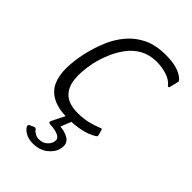

<svg xmlns="http://www.w3.org/2000/svg" viewBox="-205 -557 818 818"><g transform="rotate(45 204.5 -148.0)"><path d="M188 5Q129 5 94 -13.5Q59 -32 44.5 -65Q30 -98 30.5 -142Q31 -186 42 -237Q53 -285 71 -328.5Q89 -372 118.5 -407Q148 -442 190 -462Q232 -482 291 -482Q332 -482 359.5 -473.5Q387 -465 405 -448Q408 -443 409 -441Q410 -439 408 -433L400 -399Q399 -393 395.5 -393Q392 -393 389 -396Q375 -415 345.5 -424.5Q316 -434 284 -434Q242 -434 210 -416.5Q178 -399 156 -369.5Q134 -340 119.5 -305.5Q105 -271 97 -236Q85 -177 89.5 -133.5Q94 -90 120.5 -65.5Q147 -41 200 -41Q233 -41 260.5 -47.5Q288 -54 312 -64Q322 -69 323 -62L330 -36Q331 -32 329 -30Q327 -28 324 -26Q298 -10 262.5 -2.5Q227 5 188 5ZM256 116Q251 143 224 164.5Q197 186 156 186Q132 186 114 176.5Q96 167 88 153Q86 150 87 146Q88 142 92 140L110 132Q119 129 123 135Q128 143 139 149Q150 155 161 155Q185 155 199 142.5Q213 130 216 116Q220 99 209.5 91Q199 83 182.5 79.5Q166 76 151 76Q145 75 143 72Q141 69 145 61L175 1Q178 -4 182 -4.5Q186 -5 188 -5H207Q211 -5 209 2L184 64L180 51Q217 52 240.5 67.5Q264 83 256 116Z"/></g></svg>

Font: Glory Thin Light
Style: Italic
Weight: 300
Italic angle: -12°
Version: Version 1.011